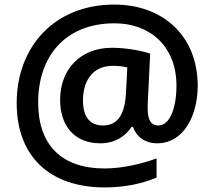

<svg xmlns="http://www.w3.org/2000/svg" viewBox="-20 -734 938 840"><path d="M845 -358C845 -578 692 -714 480 -714C217 -714 53 -528 53 -283C53 -51 196 86 439 86C526 86 603 69 665 43V-41C600 -17 515 3 437 3C249 3 147 -100 147 -286C147 -486 264 -632 481 -632C636 -632 752 -532 752 -359C752 -264 724 -185 673 -185C648 -185 626 -199 626 -260C626 -264 626 -277 627 -295L637 -499C602 -512 531 -525 470 -525C331 -525 243 -430 243 -297C243 -183 306 -107 419 -107C485 -107 530 -140 556 -179H562C575 -138 613 -107 667 -107C787 -107 845 -234 845 -358ZM343 -295C343 -371 378 -446 474 -446C498 -446 521 -443 537 -439L531 -324C526 -242 500 -185 431 -185C377 -185 343 -218 343 -295Z"/></svg>

Font: Noto Sans Vithkuqi SemiBold
Style: Regular
Weight: 600
Version: Version 1.001